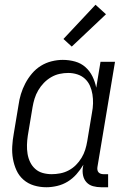

<svg xmlns="http://www.w3.org/2000/svg" viewBox="-20 -780 540 808"><path d="M175 8Q148 8 123 0.5Q98 -7 79 -23.5Q60 -40 49.5 -63Q39 -86 34.5 -111.5Q30 -137 31.5 -164Q33 -191 38 -218L58 -338Q61 -361 68 -384Q75 -407 86.5 -429Q98 -451 114.5 -470.5Q131 -490 152 -503Q173 -516 197 -522Q221 -528 244 -528Q271 -528 296 -521Q321 -514 339.5 -497.5Q358 -481 369 -458.5Q380 -436 385 -411L403 -520H464L390 -77Q389 -71 390 -65Q391 -59 394.5 -55Q398 -51 403.5 -49Q409 -47 415 -47H435V8H406Q388 8 371.5 3.5Q355 -1 344 -13Q333 -25 329.5 -42Q326 -59 329 -77L331 -87Q318 -65 301.5 -46.5Q285 -28 264.5 -15.5Q244 -3 220.5 2.5Q197 8 175 8ZM198 -47Q215 -47 233.5 -50.5Q252 -54 269 -63Q286 -72 299.5 -85.5Q313 -99 323 -115.5Q333 -132 338.5 -149.5Q344 -167 347 -185L367 -305Q371 -325 371.5 -344.5Q372 -364 369 -383Q366 -402 358.5 -419Q351 -436 337.5 -448.5Q324 -461 305.5 -467Q287 -473 267 -473Q249 -473 230.5 -469Q212 -465 195 -455Q178 -445 164.5 -431Q151 -417 141 -400Q131 -383 125.5 -365Q120 -347 117 -329L97 -209Q94 -189 93.5 -170Q93 -151 96 -132.5Q99 -114 107 -97.5Q115 -81 128.5 -69Q142 -57 160 -52Q178 -47 198 -47ZM282 -584 247 -616 382 -760 426 -720Z"/></svg>

Font: Iosevka Term Curly Light
Style: Italic
Weight: 300
Italic angle: -9°
Designer: Belleve Invis
Foundry: Belleve Invis
Version: Version 32.3.0